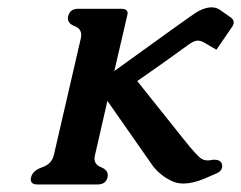

<svg xmlns="http://www.w3.org/2000/svg" viewBox="-20 -485 647 515"><path d="M234.9 -69.3Q233.9 -64.5 233.4 -60.1Q233.4 -43.5 251.2 -36.4Q269 -29.3 269 -15.1Q269 -12.7 268.6 -9.8Q264.2 9.8 241.2 9.8H80.6Q62.5 9.8 62.5 -3.9Q62.5 -6.8 63.5 -9.8Q67.9 -27.8 93.3 -36.4Q118.7 -44.9 124.5 -69.3L196.8 -382.3Q197.8 -387.2 197.8 -391.6Q197.8 -408.2 179.9 -415Q162.1 -421.9 162.1 -436Q162.1 -439 163.1 -441.9Q167.5 -461.4 189.5 -461.4H304.7Q325.2 -461.4 321.8 -445.8L286.6 -294.4L450.7 -412.6Q502.4 -449.7 513.2 -455.6Q531.7 -465.3 547.4 -465.3Q560.1 -465.3 569.3 -459L600.6 -437Q606.9 -431.6 606.9 -424.8Q606.9 -423.3 606.4 -421.4Q606 -418.5 603 -413.6L560.5 -351.6L528.8 -370.1Q519 -376 509.8 -376Q500.5 -376 484.4 -364.3Q420.9 -317.9 348.1 -267.6L471.2 -113.3Q509.8 -64.5 521.5 -58.6Q528.8 -54.7 537.1 -54.7Q540.5 -54.7 543.5 -55.2Q549.3 -56.6 554.7 -56.6Q573.2 -56.6 575.7 -43Q576.2 -39.1 575.7 -35.2Q573.2 -25.4 561 -20L527.3 -5.4Q496.1 7.3 472.2 7.3Q455.1 7.3 441.9 1Q411.6 -12.7 390.6 -39.1L268.1 -214.4Z"/></svg>

Font: Caudex
Style: Bold
Weight: 700
Italic angle: -13°
Version: Version 1.04